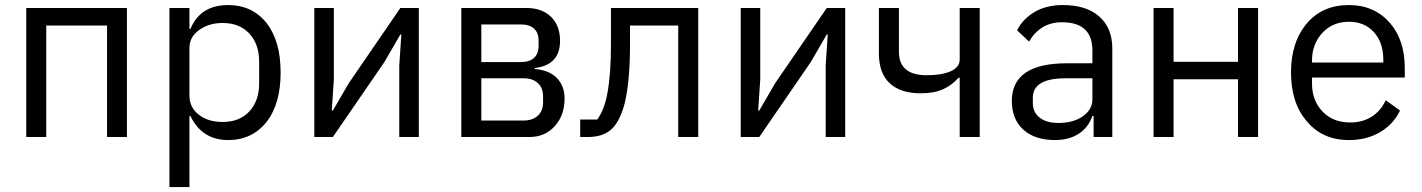

<svg xmlns="http://www.w3.org/2000/svg" viewBox="-20 -548 5686 768"><path d="M85 -516.1V0H165V-445.8H408.2V0H487.8V-516.1Z M657.7 -516.1V200.2H737.8V-84H741.7Q788.1 12.2 892.6 12.2Q988.8 12.2 1046.9 -61Q1102.5 -133.3 1102.5 -257.8Q1102.5 -382.8 1046.9 -455.1Q989.3 -527.8 892.6 -527.8Q781.2 -527.8 741.7 -432.1H737.8V-516.1ZM870.6 -60.1Q813.5 -60.1 776.9 -87.9Q737.8 -117.2 737.8 -165V-356.9Q737.8 -400.4 776.9 -428.2Q815.9 -456.1 870.6 -456.1Q938 -456.1 977.3 -413.8Q1016.6 -371.6 1016.6 -301.8V-213.9Q1016.6 -144.5 977.3 -102.3Q938 -60.1 870.6 -60.1Z M1237.3 -516.1V0H1311.5L1517.6 -299.8L1581.5 -410.2H1585.4L1577.1 -286.1V0H1655.3V-516.1H1581.5L1375.5 -215.8L1311.5 -106H1307.1L1315.4 -230V-516.1Z M1825.2 -516.1V0H2098.1Q2161.6 0 2201.2 -45.9Q2238.3 -88.9 2238.3 -153.8Q2238.3 -203.6 2208 -235.4Q2177.7 -267.1 2119.1 -272V-275.9Q2220.2 -287.6 2220.2 -384.8Q2220.2 -445.3 2184.1 -480.7Q2147.9 -516.1 2085.4 -516.1ZM2074.2 -65.9H1905.3V-234.9H2074.2Q2110.4 -234.9 2131.3 -215.8Q2152.3 -196.8 2152.3 -162.1V-139.2Q2152.3 -104.5 2131.3 -85.2Q2110.4 -65.9 2074.2 -65.9ZM2064.5 -299.8H1905.3V-450.2H2064.5Q2097.7 -450.2 2116 -433.6Q2134.3 -417 2134.3 -386.2V-363.8Q2134.3 -333 2116 -316.4Q2097.7 -299.8 2064.5 -299.8Z M2300.8 -69.8V0H2332Q2395 0 2429.2 -34.2Q2461.9 -66.9 2480 -140.1Q2500 -227.5 2500 -367.2V-445.8H2692.9V0H2772.9V-516.1H2423.8V-369.1Q2423.8 -251 2409.2 -172.9Q2397.5 -109.4 2369.1 -69.8Z M2942.9 -516.1V0H3017.1L3223.1 -299.8L3287.1 -410.2H3291L3282.7 -286.1V0H3360.8V-516.1H3287.1L3081.1 -215.8L3017.1 -106H3012.7L3021 -230V-516.1Z M3818.8 -236.8V0H3898.9V-516.1H3818.8V-310.1Q3818.8 -278.8 3782.7 -262.9Q3746.6 -247.1 3687 -247.1Q3575.7 -247.1 3575.7 -340.8V-516.1H3495.6V-334Q3495.6 -254.9 3539.1 -214.8Q3582.5 -174.8 3662.6 -174.8Q3716.3 -174.8 3752 -190.9Q3787.6 -207 3814 -236.8Z M4231.4 -527.8Q4325.2 -527.8 4377.2 -481.9Q4429.2 -436 4429.2 -354V0H4354.5V-84H4349.6Q4332.5 -36.6 4293.7 -12.2Q4254.9 12.2 4200.2 12.2Q4119.1 12.2 4073.2 -29.5Q4027.3 -71.3 4027.3 -144Q4027.3 -294.9 4247.6 -294.9H4349.6V-346.2Q4349.6 -459 4227.5 -459Q4142.1 -459 4096.2 -381.8L4048.3 -426.8Q4070.8 -471.7 4117.9 -499.8Q4165 -527.8 4231.4 -527.8ZM4349.6 -149.9V-234.9H4243.2Q4111.3 -234.9 4111.3 -157.2V-136.2Q4111.3 -98.6 4138.7 -77.4Q4166 -56.2 4213.4 -56.2Q4273.9 -56.2 4311.5 -83Q4349.6 -110.4 4349.6 -149.9Z M4594.2 -516.1V0H4674.3V-231H4932.1V0H5012.2V-516.1H4932.1V-300.8H4674.3V-516.1Z M5376 12.2Q5447.3 12.2 5501 -19.8Q5554.7 -51.8 5580.1 -106L5522.9 -147Q5502.9 -104 5466.3 -81.1Q5429.7 -58.1 5381.3 -58.1Q5311 -58.1 5269 -103Q5228 -147 5228 -213.9V-237.8H5599.1V-275.9Q5599.1 -388.2 5539.1 -457Q5476.1 -527.8 5376 -527.8Q5270 -527.8 5208 -455.1Q5144 -380.4 5144 -257.8Q5144 -135.3 5208 -62Q5270 12.2 5376 12.2ZM5376 -460.9Q5438 -460.9 5475.6 -419.4Q5513.2 -377.9 5513.2 -309.1V-297.9H5228V-305.2Q5228 -372.1 5270 -417Q5311 -460.9 5376 -460.9Z"/></svg>

Font: Plexus Sans
Style: Regular
Weight: 400
Version: Version 2.001;PS 002.001;hotconv 1.0.70;makeotf.lib2.5.58329